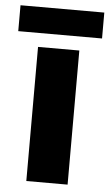

<svg xmlns="http://www.w3.org/2000/svg" viewBox="-67 -747 447 783"><g transform="rotate(5 156.5 -356.0)"><path d="M240 0H71V-549H240ZM328 -712V-606H-15V-712Z"/></g></svg>

Font: Noto Sans Canadian Aboriginal ExtraBold
Style: Regular
Weight: 800
Designer: Monotype Design Team, Typotheque's Kevin King
Foundry: Monotype Imaging Inc.
Version: Version 2.004; ttfautohint (v1.8.4.7-5d5b)